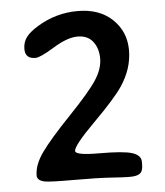

<svg xmlns="http://www.w3.org/2000/svg" viewBox="-51 -739 677 786"><g transform="rotate(-5 287.5 -346.5)"><path d="M454.1 0.5H440.4Q426.3 0.5 372.3 -3.2Q318.4 -6.8 219.7 -6.8Q121.1 -6.8 101.1 -11.2Q71.3 -17.6 71.3 -38.1Q71.3 -82.5 107.7 -133.1Q144 -183.6 228.8 -272Q313.5 -360.4 342.8 -405.5Q372.1 -450.7 372.1 -492.7Q372.1 -534.7 350.6 -562.5Q329.1 -590.3 287.4 -590.3Q245.6 -590.3 187 -554.2Q128.4 -518.1 108.9 -518.1Q66.4 -518.1 66.4 -558.1Q66.4 -585.9 81.3 -606.2Q96.2 -626.5 130.9 -647.5Q207.5 -694.3 296.9 -694.3Q386.2 -694.3 439.5 -643.6Q492.7 -592.8 492.7 -516.6Q492.7 -440.4 445.3 -370.1Q414.1 -323.7 325.4 -235.1Q236.8 -146.5 236.8 -124.5Q236.8 -106.4 335.4 -106.4Q434.1 -106.4 469.7 -95Q505.4 -83.5 505.4 -57.1V-45.4Q505.4 -18.1 492.7 -8.8Q480 0.5 454.1 0.5Z"/></g></svg>

Font: Averia Sans
Style: Bold
Weight: 700
Version: Version 1.0